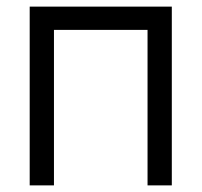

<svg xmlns="http://www.w3.org/2000/svg" viewBox="-20 -560 609 580"><path d="M69.7 0V-540H499V0H425.7V-469.7H143V0Z"/></svg>

Font: Manrope ExtraLight
Style: Regular
Weight: 200
Designer: Mikhail Sharanda
Foundry: Mikhail Sharanda
Version: Version 4.505